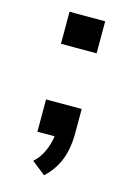

<svg xmlns="http://www.w3.org/2000/svg" viewBox="-104 -553 531 770"><g transform="rotate(15 161.0 -168.0)"><path d="M158 162 101 117Q120 100 132 79Q144 58 151.5 32.5Q159 7 160 -18L179 0H87V-134H235V-33Q235 5 227.5 40.5Q220 76 202.5 106.5Q185 137 158 162ZM87 -365V-498H235V-365Z"/></g></svg>

Font: Nunito Sans 7pt Expanded SemiBold
Style: Regular
Weight: 600
Width: 7
Designer: Vernon Adams
Foundry: Vernon Adams
Version: Version 3.101;gftools[0.9.27]